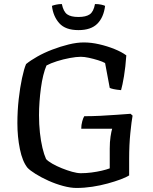

<svg xmlns="http://www.w3.org/2000/svg" viewBox="-20 -930 756 950"><path d="M358 0Q329 0 292 -10Q255 -20 219.5 -36Q184 -52 156 -69.5Q128 -87 116 -100Q91 -131 78.5 -192Q66 -253 66 -321Q66 -381 72.5 -439Q79 -497 89 -543.5Q99 -590 109 -613Q131 -631 164.5 -650Q198 -669 238.5 -684.5Q279 -700 319.5 -710Q360 -720 395 -720Q431 -720 470.5 -711Q510 -702 546 -687.5Q582 -673 605 -656Q601 -598 593.5 -553Q586 -508 579 -484Q556 -486 542.5 -489Q529 -492 523 -495L500 -618Q488 -625 465.5 -632Q443 -639 420 -644Q397 -649 380 -649Q358 -649 325.5 -643Q293 -637 261.5 -627Q230 -617 210 -606Q201 -585 194 -556.5Q187 -528 182.5 -494.5Q178 -461 175.5 -426.5Q173 -392 173 -360Q173 -315 177.5 -273.5Q182 -232 190 -198.5Q198 -165 208 -143Q218 -132 239 -120Q260 -108 286 -97.5Q312 -87 337 -80Q362 -73 380 -73Q406 -73 433 -76.5Q460 -80 483.5 -85.5Q507 -91 523 -97V-195Q523 -228 527 -254.5Q531 -281 535 -293H382Q382 -312 387 -330Q392 -348 397 -355Q435 -355 476.5 -357Q518 -359 557.5 -362Q597 -365 626 -367L636 -358Q631 -331 625 -272.5Q619 -214 619 -144V-62Q605 -53 577 -42.5Q549 -32 512.5 -22Q476 -12 436.5 -6Q397 0 358 0ZM368 -781Q304 -781 273.5 -815Q243 -849 237 -901Q244 -904 257.5 -907Q271 -910 286 -910Q294 -872 312.5 -859Q331 -846 368 -846Q405 -846 424 -859Q443 -872 450 -910Q468 -910 481 -907Q494 -904 500 -901Q493 -844 461.5 -812.5Q430 -781 368 -781Z"/></svg>

Font: Texturina 12pt
Style: Regular
Weight: 400
Designer: Guillermo Torres Carreño
Foundry: Omnibus-Type
Version: Version 1.002